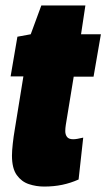

<svg xmlns="http://www.w3.org/2000/svg" viewBox="-20 -676 391 706"><path d="M286 -170 269 -16Q240 -3 209 3.5Q178 10 142 10Q113 10 86 1Q59 -8 41.5 -32.5Q24 -57 24 -104Q24 -121 27 -148Q30 -175 34 -198L66 -395H19L44 -541L93 -550L132 -656H294L278 -550H351L324 -394H251L222 -217Q221 -211 220.5 -205Q220 -199 220 -194Q220 -181 226.5 -172.5Q233 -164 249 -164Q256 -164 264.5 -165.5Q273 -167 286 -170Z"/></svg>

Font: Georama Semi Condensed Black
Style: Italic
Weight: 900
Width: 4
Italic angle: -9°
Designer: Jean-Baptiste Levee
Foundry: Production Type
Version: Version 1.000